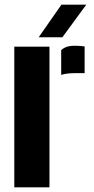

<svg xmlns="http://www.w3.org/2000/svg" viewBox="-20 -799 401 819"><path d="M41 0V-600H191V0ZM241 -479.5V-585Q260.5 -604 298 -604Q311 -604 323 -603Q335 -602 341 -601V-487H300Q263.5 -487 241 -479.5ZM145 -640 242 -779H348L246 -640Z"/></svg>

Font: Big Shoulders Stencil Display Thin Black
Style: Regular
Weight: 900
Version: Version 2.001